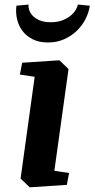

<svg xmlns="http://www.w3.org/2000/svg" viewBox="-20 -802 410 833"><path d="M76.2 -529.8 237.8 -540.5 277.3 -502.4 215.8 -61 279.8 -51.3 270 0 108.9 10.7 69.3 -27.3 130.4 -468.8 66.4 -478.5ZM369.6 -777.3Q365.7 -748.5 351.3 -720Q336.9 -691.4 313.5 -668.7Q290 -646 258.3 -631.8Q226.6 -617.7 188 -617.7Q149.4 -617.7 121.6 -631.8Q93.8 -646 76.9 -668.7Q60.1 -691.4 53.7 -720Q47.4 -748.5 51.3 -777.3L104 -782.2Q102.5 -773.4 106.2 -760.3Q109.9 -747.1 120.8 -734.9Q131.8 -722.7 151.1 -714.1Q170.4 -705.6 200.2 -705.6Q230 -705.6 251.5 -714.1Q272.9 -722.7 287.4 -734.9Q301.8 -747.1 309.1 -760.3Q316.4 -773.4 317.9 -782.2Z"/></svg>

Font: Noticia Text
Style: Bold Italic
Weight: 700
Italic angle: -8°
Designer: JM Sole
Foundry: JM Sole
Version: Version 1.003